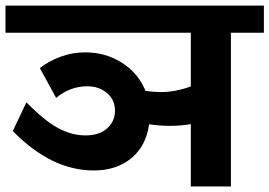

<svg xmlns="http://www.w3.org/2000/svg" viewBox="-35 -672 971 692"><path d="M652.7 0V-224.5Q616.3 -218.4 578.4 -218.4Q540.4 -218.4 502.5 -224Q491.4 -145.6 438.1 -101.6Q384.7 -57.6 302.8 -57.6Q150.2 -57.6 11.1 -199.7L60.2 -303.3Q124.9 -237.1 173.9 -210.6Q223 -184 273 -184Q323.1 -184 351.4 -209.6Q379.7 -235.1 379.4 -273.8Q379.2 -312.4 350.6 -336.7Q322 -361 279.6 -361Q217.4 -361 167.3 -319L108.7 -426.7Q140 -451.5 182.8 -467.4Q225.5 -483.3 271.5 -483.3Q346.3 -483.3 405.2 -445.4Q464.1 -407.5 489.4 -344.3Q520.2 -340.2 546 -340.2Q597.1 -340.2 652.7 -360.5V-554.1H-15.2V-651.7H916.1V-554.1H797.3V0Z"/></svg>

Font: Khula
Style: Bold
Weight: 700
Designer: Erin McLaughlin, Steve Matteson
Version: Version 1.000;PS 1.0;hotconv 1.0.72;makeotf.lib2.5.5900; ttf